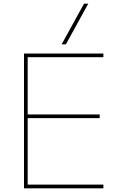

<svg xmlns="http://www.w3.org/2000/svg" viewBox="-20 -1020 663 1040"><path d="M110 0V-730H540V-710H130V-400H520V-380H130V-20H540V0ZM337 -780H314L435 -1000H458Z"/></svg>

Font: M PLUS 2 Thin Thin
Style: Regular
Weight: 250
Version: Version 1.001